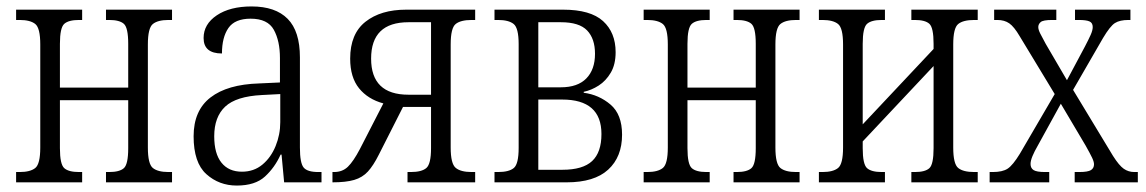

<svg xmlns="http://www.w3.org/2000/svg" viewBox="-20 -566 3558 596"><path d="M30 0V-32H41Q74 -32 89.5 -44.5Q105 -57 105 -108V-428Q105 -479 89.5 -491.5Q74 -504 41 -504H30V-536H235V-504H225Q193 -504 179.5 -492Q166 -480 166 -430V-294H378V-430Q378 -480 364.5 -492Q351 -504 319 -504H309V-536H514V-504H503Q470 -504 454.5 -491.5Q439 -479 439 -428V-108Q439 -57 454.5 -44.5Q470 -32 503 -32H514V0H309V-32H319Q351 -32 364.5 -44Q378 -56 378 -106V-255H166V-106Q166 -56 179.5 -44Q193 -32 225 -32H235V0Z M715 10Q660 10 620.5 -25.5Q581 -61 581 -143Q581 -223 633.5 -263.5Q686 -304 784 -307L849 -310V-386Q849 -439 830 -473.5Q811 -508 758 -508Q709 -508 689 -479Q669 -450 669 -400Q612 -400 612 -448Q612 -491 653 -518.5Q694 -546 761 -546Q835 -546 873 -507.5Q911 -469 911 -388V-108Q911 -60 922.5 -46Q934 -32 968 -32H978V0H862L854 -86H851Q833 -46 802.5 -18Q772 10 715 10ZM731 -33Q768 -33 794.5 -55Q821 -77 835.5 -112.5Q850 -148 850 -187V-274L793 -271Q713 -267 679 -235Q645 -203 645 -143Q645 -89 667.5 -61Q690 -33 731 -33Z M1012 0V-32H1017Q1043 -32 1060 -48.5Q1077 -65 1097 -103L1170 -245Q1122 -258 1094.5 -292Q1067 -326 1067 -384Q1067 -461 1114.5 -498.5Q1162 -536 1241 -536H1455V-504H1444Q1410 -504 1394.5 -491.5Q1379 -479 1379 -428V-108Q1379 -58 1394.5 -45Q1410 -32 1444 -32H1455V0H1245V-32H1255Q1289 -32 1303.5 -44.5Q1318 -57 1318 -106V-234H1231L1156 -86Q1139 -52 1122 -33.5Q1105 -15 1079.5 -7.5Q1054 0 1012 0ZM1248 -272H1318V-497H1248Q1132 -497 1132 -384Q1132 -272 1248 -272Z M1515 0V-32H1526Q1560 -32 1575 -44.5Q1590 -57 1590 -107V-429Q1590 -479 1574.5 -491.5Q1559 -504 1526 -504H1515V-536H1728Q1813 -536 1852 -500.5Q1891 -465 1891 -404Q1891 -366 1876 -340.5Q1861 -315 1838.5 -300.5Q1816 -286 1792 -281V-278Q1839 -272 1875 -241.5Q1911 -211 1911 -148Q1911 -79 1868 -39.5Q1825 0 1739 0ZM1651 -295H1721Q1773 -295 1800 -322.5Q1827 -350 1827 -399Q1827 -446 1802.5 -471.5Q1778 -497 1721 -497H1651ZM1651 -39H1726Q1789 -39 1818 -66Q1847 -93 1847 -150Q1847 -257 1725 -257H1651Z M1978 0V-32H1989Q2022 -32 2037.5 -44.5Q2053 -57 2053 -108V-428Q2053 -479 2037.5 -491.5Q2022 -504 1989 -504H1978V-536H2183V-504H2173Q2141 -504 2127.5 -492Q2114 -480 2114 -430V-294H2326V-430Q2326 -480 2312.5 -492Q2299 -504 2267 -504H2257V-536H2462V-504H2451Q2418 -504 2402.5 -491.5Q2387 -479 2387 -428V-108Q2387 -57 2402.5 -44.5Q2418 -32 2451 -32H2462V0H2257V-32H2267Q2299 -32 2312.5 -44Q2326 -56 2326 -106V-255H2114V-106Q2114 -56 2127.5 -44Q2141 -32 2173 -32H2183V0Z M2522 0V-32H2533Q2566 -32 2581.5 -44.5Q2597 -57 2597 -108V-428Q2597 -479 2581.5 -491.5Q2566 -504 2533 -504H2522V-536H2727V-504H2717Q2685 -504 2671.5 -492Q2658 -480 2658 -430V-180L2878 -414V-430Q2878 -480 2865 -492Q2852 -504 2820 -504H2809V-536H3015V-504H3004Q2970 -504 2954.5 -491.5Q2939 -479 2939 -428V-108Q2939 -57 2954.5 -44.5Q2970 -32 3004 -32H3015V0H2809V-32H2820Q2852 -32 2865 -44Q2878 -56 2878 -106V-361L2658 -127V-106Q2658 -56 2671.5 -44Q2685 -32 2717 -32H2727V0Z M3052 0V-32H3062Q3092 -32 3108 -42.5Q3124 -53 3146 -89L3254 -274L3145 -454Q3128 -483 3113 -493.5Q3098 -504 3076 -504H3066V-536H3259V-504H3246Q3218 -504 3210.5 -497.5Q3203 -491 3203 -482Q3203 -474 3209 -462Q3215 -450 3226 -430L3292 -317L3348 -422Q3359 -443 3365.5 -457.5Q3372 -472 3372 -482Q3372 -495 3362 -499.5Q3352 -504 3329 -504H3317V-536H3489V-504H3483Q3456 -504 3441 -494.5Q3426 -485 3404 -448L3311 -287L3435 -82Q3454 -52 3468.5 -42Q3483 -32 3501 -32H3512V0H3316V-32H3330Q3357 -32 3366.5 -38Q3376 -44 3376 -56Q3376 -64 3370 -76.5Q3364 -89 3350 -114L3273 -244L3202 -115Q3191 -96 3185 -81.5Q3179 -67 3179 -57Q3179 -44 3188.5 -38Q3198 -32 3224 -32H3237V0Z"/></svg>

Font: Noto Serif Condensed Light
Style: Regular
Weight: 300
Width: 3
Designer: Monotype Design Team
Foundry: Monotype Imaging Inc.
Version: Version 2.013